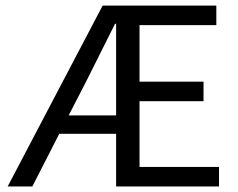

<svg xmlns="http://www.w3.org/2000/svg" viewBox="-20 -676 863 696"><path d="M290 -376 229 -257.8H400.9V-589.8H397Q308.1 -411.1 290 -376ZM7.8 0 352.1 -655.8H764.2V-585H485.8V-379.9H717.8V-309.1H485.8V-70.8H773.9V0H400.9V-190.9H194.8L97.2 0Z"/></svg>

Font: Source Sans Pro
Style: Regular
Weight: 400
Designer: Paul D. Hunt
Foundry: Adobe Systems Incorporated
Version: Version 3.006;hotconv 1.0.111;makeotfexe 2.5.65597